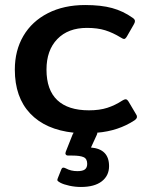

<svg xmlns="http://www.w3.org/2000/svg" viewBox="-20 -515 605 764"><path d="M525 -50Q525 -43 515 -36Q451 6 367 13Q368 16 365 22L342 72Q414 78 414 146Q414 184 385 206.5Q356 229 302 229Q279 229 256 224Q233 219 220 212Q211 207 209 204Q207 201 210 194L224 159Q227 152 232 152Q236 152 242 155Q262 166 288 166Q309 166 318 159Q327 152 327 137Q327 117 313 110.5Q299 104 267 104H252Q244 104 241.5 99.5Q239 95 242 88L269 20Q271 16 273 13Q161 1 100 -63.5Q39 -128 39 -238Q39 -314 73 -372Q107 -430 170.5 -462.5Q234 -495 319 -495Q382 -495 426 -483Q470 -471 508 -444Q517 -438 517 -431Q517 -425 512 -417L485 -370Q479 -360 474 -360Q469 -360 460 -366Q429 -385 398.5 -394.5Q368 -404 326 -404Q251 -404 208 -359.5Q165 -315 165 -238Q165 -157 208 -116.5Q251 -76 334 -76Q376 -76 407 -86Q438 -96 467 -115Q475 -120 480 -120Q486 -120 492 -110L521 -61Q525 -56 525 -50Z"/></svg>

Font: Mitr
Style: Regular
Weight: 400
Designer: Thanarat Vachiruckul
Foundry: Cadson Demak
Version: Version 1.003